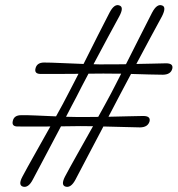

<svg xmlns="http://www.w3.org/2000/svg" viewBox="-20 -718 685 740"><path d="M291 -232Q258 -231.5 215 -231Q184.5 -173 154 -115.5Q123.5 -58 106 -25Q89.5 6.5 69 1.5Q49 -4 66 -36.5Q84 -70.5 113.8 -123.2Q143.5 -176 174 -230.5Q137.5 -230.5 104 -230.2Q70.5 -230 50 -230.5Q23.5 -229.5 29.5 -252.5Q34.5 -274 61.5 -274Q84 -274.5 120.5 -272.8Q157 -271 196 -269.5Q209.5 -294 221.8 -316.5Q234 -339 243.5 -358Q252 -374 261.8 -393.2Q271.5 -412.5 282.5 -433.5Q241 -433 201.2 -433Q161.5 -433 138 -433Q111 -432.5 117 -455Q122.5 -476.5 149 -477Q174 -477 216.2 -475Q258.5 -473 302 -471.5Q329.5 -526.5 357 -581Q384.5 -635.5 402 -669Q420.5 -704.5 440 -697Q459 -691 440 -655.5Q422.5 -624 395.5 -573.5Q368.5 -523 340.5 -470.5Q353.5 -470 365.8 -469.8Q378 -469.5 388.5 -470Q404.5 -470 424.2 -470Q444 -470 465.5 -470.5Q493.5 -526 521 -580.5Q548.5 -635 566 -669Q584.5 -704.5 604.5 -697Q622.5 -691.5 604.5 -655.5Q587.5 -624 560.2 -573.8Q533 -523.5 505.5 -471.5Q539 -472 569.8 -472.8Q600.5 -473.5 620 -474Q649 -474 644 -453Q638 -430.5 608 -430Q587.5 -430 554.2 -431Q521 -432 485 -433Q471.5 -407.5 459.2 -384.5Q447 -361.5 437 -342.5Q429 -327 419 -308Q409 -289 398 -268Q437 -269 473.5 -269.8Q510 -270.5 532 -271Q561 -271 556.5 -250.5Q550 -227.5 520 -227Q497 -227.5 458 -228.5Q419 -229.5 378.5 -230.5Q348 -172.5 317.8 -115.2Q287.5 -58 270.5 -25Q253.5 6.5 233.5 1.5Q213.5 -3.5 230 -36.5Q248 -70.5 278 -123.8Q308 -177 338.5 -231.5Q310 -232 291 -232ZM273.5 -342.5Q265 -327 255.2 -308Q245.5 -289 234.5 -268Q253 -267.5 269.8 -267.2Q286.5 -267 301 -267Q313 -267 327.8 -267.2Q342.5 -267.5 358.5 -267.5Q372.5 -292.5 385.2 -315.8Q398 -339 408 -358Q416.5 -374 426.2 -393.2Q436 -412.5 447 -434Q428 -434 410.5 -434.2Q393 -434.5 378.5 -434.5Q353.5 -434.5 321 -434Q307.5 -408.5 295.2 -385Q283 -361.5 273.5 -342.5Z"/></svg>

Font: Fraunces 72pt S100 Light
Style: Italic
Weight: 300
Italic angle: -16°
Version: Version 1.000; ttfautohint (v1.8.3)